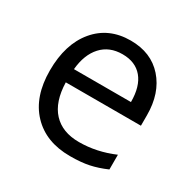

<svg xmlns="http://www.w3.org/2000/svg" viewBox="-128 -675 818 816"><g transform="rotate(30 280.5 -267.5)"><path d="M312 9.8Q193.4 9.8 124.8 -62.5Q56.2 -134.8 56.2 -263.2Q56.2 -392.6 119.9 -468.8Q183.6 -544.9 291 -544.9Q391.6 -544.9 450.2 -478.8Q508.8 -412.6 508.8 -304.2V-252.9H140.1Q142.6 -158.7 187.7 -109.9Q232.9 -61 314.9 -61Q401.4 -61 485.8 -97.2V-24.9Q442.9 -6.3 404.5 1.7Q366.2 9.8 312 9.8ZM290 -477.1Q225.6 -477.1 187.3 -435.1Q148.9 -393.1 142.1 -318.8H421.9Q421.9 -395.5 387.7 -436.3Q353.5 -477.1 290 -477.1Z"/></g></svg>

Font: f5_51262 
Style: Regular
Weight: 400
Foundry: Ascender Corporation
Version: Version 1.10